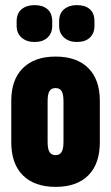

<svg xmlns="http://www.w3.org/2000/svg" viewBox="-20 -724 434 750"><path d="M197 6Q115 6 69.5 -39Q24 -84 24 -169V-330Q24 -413 69.5 -458Q115 -503 197 -503Q280 -503 325 -458Q370 -413 370 -330V-169Q370 -84 325 -39Q280 6 197 6ZM197 -118Q213 -118 220.5 -130Q228 -142 228 -170V-328Q228 -357 220.5 -368.5Q213 -380 197 -380Q181 -380 173.5 -368.5Q166 -357 166 -328V-170Q166 -142 173.5 -130Q181 -118 197 -118ZM115 -560Q84 -560 64.5 -577Q45 -594 45 -623V-641Q45 -672 64.5 -688Q84 -704 115 -704Q147 -704 165.5 -688Q184 -672 184 -641V-623Q184 -594 165.5 -577Q147 -560 115 -560ZM280 -560Q250 -560 230.5 -577Q211 -594 211 -623V-641Q211 -672 230.5 -688Q250 -704 280 -704Q313 -704 331 -688Q349 -672 349 -641V-623Q349 -594 331 -577Q313 -560 280 -560Z"/></svg>

Font: Sofia Sans Extra Condensed Black
Style: Regular
Weight: 900
Designer: Botio Nikoltchev, Ani Petrova
Foundry: lettersoup
Version: Version 4.101